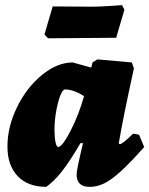

<svg xmlns="http://www.w3.org/2000/svg" viewBox="-20 -715 581 747"><path d="M498 -195 521 -191 541 -143Q485 -80 449 -47.5Q413 -15 385.5 -1.5Q358 12 329 12Q278 12 278 -36Q278 -54 303 -158H293Q252 -88 221.5 -49Q191 -10 160 12Q89 12 49 -29.5Q9 -71 9 -145Q9 -222 46.5 -298.5Q84 -375 143.5 -423.5Q203 -472 263 -472L335 -452L340 -472L359 -484L493 -472L501 -449Q459 -258 442 -157L446 -154Q456 -154 498 -195ZM307 -341Q266 -367 233 -367Q224 -367 214.5 -343Q205 -319 198.5 -282Q192 -245 192 -209Q192 -181 196 -162Q200 -143 206 -143Q222 -143 254.5 -206Q287 -269 307 -341ZM432 -568 296 -567 167 -566 153 -581 185 -690 334 -689Q365 -689 404 -691.5Q443 -694 455 -695L464 -677Z"/></svg>

Font: Alegreya Black
Style: Italic
Weight: 900
Italic angle: -7°
Designer: Juan Pablo del Peral
Foundry: Huerta Tipografica
Version: Version 2.007; ttfautohint (v1.6)